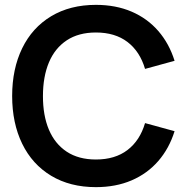

<svg xmlns="http://www.w3.org/2000/svg" viewBox="-20 -755 778 790"><path d="M374.7 15Q268.4 15 190.5 -31.8Q112.6 -78.7 71.3 -163.6Q30 -248.5 30 -360Q30 -471.5 71.3 -556.4Q112.6 -641.3 190.5 -688.2Q268.4 -735 374.7 -735Q456.3 -735 521.3 -707.2Q586.3 -679.3 631.2 -627.6Q676.1 -575.9 698.3 -504.8L576.8 -471.5Q555.7 -543.2 504.5 -582.3Q453.3 -621.3 374.7 -621.3Q303.4 -621.3 254.7 -589.1Q206 -556.9 181.4 -498.4Q156.8 -439.9 156.7 -360Q156.5 -280.2 181.1 -221.7Q205.8 -163.1 254.5 -130.9Q303.3 -98.7 374.7 -98.7Q453.3 -98.7 504.5 -137.7Q555.7 -176.8 576.8 -248.5L698.3 -215.2Q676.1 -144.1 631.2 -92.4Q586.3 -40.7 521.3 -12.8Q456.3 15 374.7 15Z"/></svg>

Font: Manrope
Style: Regular
Weight: 400
Designer: Mikhail Sharanda
Foundry: Mikhail Sharanda
Version: Version 4.503